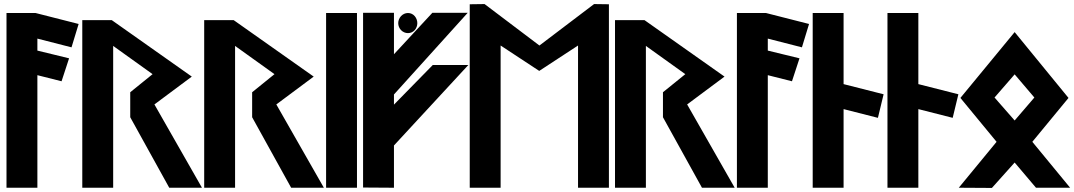

<svg xmlns="http://www.w3.org/2000/svg" viewBox="-20 -924 5287 945"><path d="M12 0H164V-554L283 -524L320 -637L164 -675V-734L332 -691L367 -806L155 -860H12Z M740 -410 924 -547 530 -825H385V0H537V-698L731 -559L621 -470V-347L813 0H974Z M1340 -410 1524 -547 1130 -825H985V0H1137V-698L1331 -559L1221 -470V-347L1413 0H1574Z M1737 0V-860H1585V0Z M1919 0V-208L2285 -604H2110L1919 -409V-459L2282 -861H2108L1919 -657V-861H1767V-1ZM1988 -761C2015 -761 2034 -784 2034 -810C2034 -835 2016 -860 1988 -860C1961 -860 1940 -836 1940 -810C1940 -784 1961 -761 1988 -761Z M2825 0H2977V-903L2904 -904L2635 -700L2365 -904L2292 -903V0H2444V-700L2634 -575L2825 -700Z M3362 -410 3546 -547 3152 -825H3007V0H3159V-698L3353 -559L3243 -470V-347L3435 0H3596Z M3607 0H3759V-554L3878 -524L3915 -637L3759 -675V-734L3927 -691L3962 -806L3750 -860H3607Z M4132 0V-387L4301 -344L4329 -460L4132 -510V-860H3980V0Z M4500 0V-387L4669 -344L4697 -460L4500 -510V-860H4348V0Z M5071 -444 4974 -331 4875 -444 4974 -558ZM4707 -442 4885 -226 4699 0 4862 1 4974 -124 5079 0H5247L5061 -226L5239 -442L4974 -766Z"/></svg>

Font: Ny Stormning
Style: Sv
Weight: 900
Designer: Robert Jablonski, Mew Too
Foundry: Cannot Into Space Fonts
Version: Version 0.90